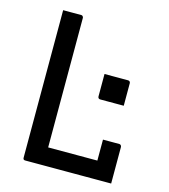

<svg xmlns="http://www.w3.org/2000/svg" viewBox="-106 -784 761 867"><g transform="rotate(15 275.0 -350.0)"><path d="M337 -470Q356 -470 374 -470Q392 -470 410.5 -470Q429 -470 447 -470Q452 -470 455 -467Q458 -464 458 -459V-354Q440 -354 421.5 -354Q403 -354 385 -354Q367 -354 348 -354Q343 -354 340 -357Q337 -360 337 -365ZM93 0Q90 0 88 -0.5Q86 -1 84.5 -2.5Q83 -4 82.5 -6Q82 -8 82 -11Q82 -92 82 -175.5Q82 -259 82 -338.5Q82 -418 82 -487Q82 -556 82 -608Q82 -631 82 -654Q82 -677 82 -700Q103 -700 124 -700Q145 -700 166 -700Q170 -700 172 -698.5Q174 -697 175.5 -694.5Q177 -692 177 -689Q177 -614 177 -538Q177 -462 177 -386Q177 -310 177 -234.5Q177 -159 177 -84H426Q442 -84 454 -78Q466 -72 474 -61Q482 -50 487 -35Q492 -20 494 0ZM407 -182Q420 -182 432.5 -182Q445 -182 457.5 -182Q470 -182 483 -182Q486 -182 488.5 -180.5Q491 -179 492.5 -176Q494 -173 494 -170Q494 -152 494 -130.5Q494 -109 494 -85.5Q494 -62 494 -40Q494 -18 494 0Q460 -2 441 -10.5Q422 -19 414.5 -33.5Q407 -48 407 -68Q407 -86 407 -105.5Q407 -125 407 -145Q407 -165 407 -182Z"/></g></svg>

Font: Recursive
Style: Regular
Weight: 400
Version: Version 1.085